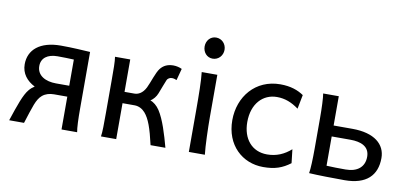

<svg xmlns="http://www.w3.org/2000/svg" viewBox="-69 -946 2509 1182"><g transform="rotate(10 1185.5 -355.5)"><path d="M358.9 -205.1V0H456.5C451.2 -27.3 449.2 -81.5 449.2 -148.9V-500.5C405.3 -502.9 340.8 -507.8 266.1 -507.8C134.8 -507.8 65.9 -446.8 65.9 -356.4C65.9 -298.3 100.1 -256.8 150.4 -231.4C138.7 -224.1 127 -214.4 117.2 -202.6C87.9 -168 64.9 -99.6 31.7 0H124.5C159.2 -106.9 170.4 -153.3 203.6 -181.6C222.2 -197.3 247.1 -205.1 275.9 -205.1ZM275.9 -273.4C210.9 -273.4 156.2 -301.3 156.2 -361.3C156.2 -411.1 194.3 -439.5 256.3 -439.5C280.3 -439.5 340.8 -438.5 358.9 -437V-273.4Z M700.7 -498H605.5C610.4 -470.7 610.4 -416.5 610.4 -349.1V-148.9C610.4 -81.5 610.4 -27.3 605.5 0H700.7V-224.6H776.4C802.7 -224.6 826.2 -211.4 842.3 -192.9C872.6 -158.2 892.1 -103 915.5 0H1008.3C986.3 -81.1 960.4 -168.5 925.3 -222.2C908.7 -247.1 886.7 -265.1 866.7 -271C884.8 -283.2 899.4 -300.3 908.2 -322.3C921.4 -356 933.6 -389.6 942.4 -410.2C948.2 -423.8 961.9 -429.7 974.1 -429.7C985.4 -429.7 995.6 -425.8 1003.4 -422.4L1022.9 -495.6C1008.3 -502.9 987.8 -507.8 969.2 -507.8C933.1 -507.8 907.7 -495.1 888.7 -471.2C868.2 -445.3 849.6 -380.9 832.5 -346.7C812 -305.7 783.7 -295.4 761.7 -295.4H700.7Z M1245.1 -498H1147.5C1153.8 -446.8 1154.8 -354 1154.8 -258.8V0H1254.9C1248.5 -52.2 1245.1 -168.9 1245.1 -231.9ZM1137.7 -656.7C1137.7 -620.6 1162.6 -590.8 1198.7 -590.8C1235.4 -590.8 1262.2 -620.6 1262.2 -656.7C1262.2 -692.9 1235.4 -722.7 1198.7 -722.7C1162.6 -722.7 1137.7 -692.9 1137.7 -656.7Z M1784.7 -466.3C1749 -490.7 1703.1 -507.8 1638.2 -507.8C1482.9 -507.8 1384.3 -386.7 1384.3 -239.3C1384.3 -83.5 1490.2 12.2 1621.1 12.2C1694.3 12.2 1740.2 -4.4 1789.6 -41.5L1779.8 -127C1737.3 -89.4 1689.5 -68.4 1630.9 -68.4C1536.1 -68.4 1477.1 -139.2 1477.1 -244.1C1477.1 -359.4 1543.9 -427.2 1630.9 -427.2C1681.2 -427.2 1723.6 -410.6 1767.6 -378.4Z M1914.1 -156.2C1914.1 -88.9 1911.6 -27.3 1906.7 0C1960 3.4 2060.1 4.9 2128.9 4.9C2264.6 4.9 2329.1 -59.6 2329.1 -168.5C2329.1 -253.9 2260.7 -314.9 2121.6 -314.9H2004.4V-498H1906.7C1911.6 -470.7 1914.1 -409.2 1914.1 -342.3ZM2004.4 -246.6H2121.6C2186.5 -246.6 2241.2 -226.1 2241.2 -161.1C2241.2 -97.2 2197.3 -61 2124 -61C2085.9 -61 2037.6 -61.5 2004.4 -63.5Z"/></g></svg>

Font: Andika
Style: Regular
Weight: 400
Designer: Victor Gaultney, Annie Olsen, Julie Remington, Don Collingsworth, Eric Hays
Foundry: SIL International
Version: Version 1.000